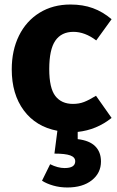

<svg xmlns="http://www.w3.org/2000/svg" viewBox="-20 -568 518 850"><path d="M324 16V48Q376 54 401.5 79.5Q427 105 427 147Q427 198 386.5 230Q346 262 278 262Q245 262 215.5 253.5Q186 245 166 232L202 159Q236 176 266 176Q313 176 313 146Q313 128 291 120Q269 112 221 112L234 11Q139 -7 85.5 -79Q32 -151 32 -261Q32 -345 64 -410Q96 -475 155 -511.5Q214 -548 292 -548Q347 -548 391 -532Q435 -516 474 -483L406 -389Q356 -427 305 -427Q252 -427 225 -388Q198 -349 198 -262Q198 -178 225 -143Q252 -108 303 -108Q330 -108 352 -116.5Q374 -125 405 -144L474 -46Q408 7 324 16Z"/></svg>

Font: FiraGOUPP
Style: Bold
Weight: 700
Designer: bBox Type
Foundry: bBox Type GmbH
Version: Version 1.001